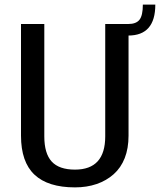

<svg xmlns="http://www.w3.org/2000/svg" viewBox="-20 -804 693 832"><path d="M305 8Q188 8 129.5 -47Q71 -102 71 -216V-700H172V-213Q172 -139 204 -104Q236 -69 305 -69Q436 -69 436 -213V-700H537V-216Q537 -161 520.5 -119Q504 -77 472.5 -49Q441 -21 398.5 -6.5Q356 8 305 8ZM536 -700Q570 -700 584.5 -718.5Q599 -737 599 -784H653Q653 -650 536 -650Z"/></svg>

Font: Pathway Extreme SemiCondensed Medium
Style: Regular
Weight: 500
Width: 4
Version: Version 1.001;gftools[0.9.26]